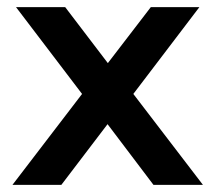

<svg xmlns="http://www.w3.org/2000/svg" viewBox="-20 -520 606 540"><path d="M15 0 210.8 -255.8 25 -500H163.3L283.3 -342.5L404.2 -500H540.8L355 -255.8L550.8 0H411.7L282.5 -170.8L152.5 0Z"/></svg>

Font: Funnel Display Light SemiBold
Style: Regular
Weight: 600
Version: Version 1.000